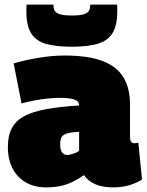

<svg xmlns="http://www.w3.org/2000/svg" viewBox="-20 -800 636 830"><path d="M14 -164Q14 -214 31.5 -246.5Q49 -279 86 -298.5Q123 -318 181.5 -328.5Q240 -339 322 -344V-346Q322 -363 300.5 -370Q279 -377 241 -377Q219 -377 191 -374.5Q163 -372 133 -366.5Q103 -361 73 -353L39 -526Q86 -540 146 -550Q206 -560 258 -560Q362 -560 424 -536Q486 -512 514 -465Q542 -418 542 -349V-212Q542 -193 547 -187Q552 -181 558 -181Q563 -181 568.5 -181.5Q574 -182 578 -183L594 -24Q571 -9 539.5 0.5Q508 10 469 10Q423 10 392 -3.5Q361 -17 343 -43Q317 -25 292 -13Q267 -1 239.5 4.5Q212 10 177 10Q141 10 111 -2Q81 -14 59 -37Q37 -60 25.5 -92Q14 -124 14 -164ZM240 -177Q240 -152 248.5 -141Q257 -130 270 -130Q276 -130 286 -132.5Q296 -135 306.5 -139Q317 -143 322 -149V-230Q297 -229 281 -226Q265 -223 256 -217Q247 -211 243.5 -201.5Q240 -192 240 -177ZM291 -598Q226 -598 182 -609.5Q138 -621 116 -654Q94 -687 94 -751Q94 -758 94 -765.5Q94 -773 95 -780H211Q211 -779 211 -778Q211 -777 211 -775Q211 -766 215 -756Q219 -746 236 -739.5Q253 -733 291 -733Q329 -733 345.5 -739.5Q362 -746 366 -756Q370 -766 370 -775Q370 -777 370 -778Q370 -779 370 -780H486Q487 -773 487 -765.5Q487 -758 487 -751Q487 -693 468 -659.5Q449 -626 406 -612Q363 -598 291 -598Z"/></svg>

Font: Georama Black
Style: Regular
Weight: 900
Designer: Jean-Baptiste Levee
Foundry: Production Type
Version: Version 1.001